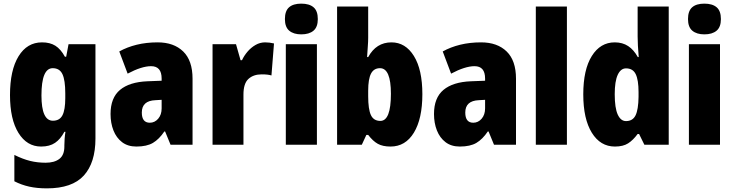

<svg xmlns="http://www.w3.org/2000/svg" viewBox="-20 -796 4036 1056"><path d="M211 -563Q255 -563 284.5 -544.5Q314 -526 337 -484H344L357 -553H505V-34Q505 99 441 169.5Q377 240 238 240Q184 240 141 230.5Q98 221 59 201V56Q105 79 145.5 89Q186 99 231 99Q279 99 306.5 78Q334 57 334 10V3Q334 -12 335.5 -33Q337 -54 340 -71H334Q313 -31 283 -10.5Q253 10 206 10Q128 10 81.5 -65Q35 -140 35 -273Q35 -410 82 -486.5Q129 -563 211 -563ZM270 -421Q208 -421 208 -271Q208 -132 271 -132Q308 -132 323.5 -162Q339 -192 339 -256V-283Q339 -355 323.5 -388Q308 -421 270 -421Z M847 -563Q936 -563 987.5 -513Q1039 -463 1039 -363V0H918L888 -73H884Q855 -30 821 -10Q787 10 730 10Q683 10 651.5 -14Q620 -38 604 -78.5Q588 -119 588 -169Q588 -258 640 -301.5Q692 -345 791 -349L869 -352V-364Q869 -432 811 -432Q759 -432 682 -391L636 -513Q679 -537 732 -550Q785 -563 847 -563ZM835 -245Q760 -242 760 -177Q760 -121 804 -121Q831 -121 850 -143Q869 -165 869 -200V-247Z M1438 -563Q1462 -563 1487 -557L1473 -381Q1463 -384 1450.5 -385.5Q1438 -387 1419 -387Q1374 -387 1346.5 -362Q1319 -337 1319 -276V0H1149V-553H1278L1303 -465H1311Q1322 -489 1341 -511.5Q1360 -534 1385 -548.5Q1410 -563 1438 -563Z M1637 -776Q1681 -776 1704.5 -756Q1728 -736 1728 -691Q1728 -647 1704 -627Q1680 -607 1637 -607Q1595 -607 1571 -627Q1547 -647 1547 -691Q1547 -736 1570 -756Q1593 -776 1637 -776ZM1723 -553V0H1552V-553Z M2005 -588Q2005 -568 2003 -541.5Q2001 -515 1999 -482H2005Q2049 -563 2133 -563Q2210 -563 2256.5 -488Q2303 -413 2303 -278Q2303 -143 2256.5 -66.5Q2210 10 2128 10Q2085 10 2058 -5Q2031 -20 2005 -54H1995L1970 0H1834V-760H2005ZM2070 -421Q2036 -421 2020.5 -391Q2005 -361 2005 -297V-267Q2005 -195 2020 -163Q2035 -131 2072 -131Q2130 -131 2130 -280Q2130 -421 2070 -421Z M2626 -563Q2715 -563 2766.5 -513Q2818 -463 2818 -363V0H2697L2667 -73H2663Q2634 -30 2600 -10Q2566 10 2509 10Q2462 10 2430.5 -14Q2399 -38 2383 -78.5Q2367 -119 2367 -169Q2367 -258 2419 -301.5Q2471 -345 2570 -349L2648 -352V-364Q2648 -432 2590 -432Q2538 -432 2461 -391L2415 -513Q2458 -537 2511 -550Q2564 -563 2626 -563ZM2614 -245Q2539 -242 2539 -177Q2539 -121 2583 -121Q2610 -121 2629 -143Q2648 -165 2648 -200V-247Z M3098 0H2927V-760H3098Z M3362 10Q3282 10 3235 -66Q3188 -142 3188 -277Q3188 -413 3235 -488Q3282 -563 3361 -563Q3404 -563 3435 -542.5Q3466 -522 3488 -482H3493Q3490 -515 3488.5 -544.5Q3487 -574 3487 -595V-760H3658V0H3524L3495 -59H3487Q3462 -25 3434.5 -7.5Q3407 10 3362 10ZM3423 -130Q3460 -130 3475.5 -161.5Q3491 -193 3492 -263V-290Q3492 -356 3476.5 -388Q3461 -420 3423 -420Q3394 -420 3377.5 -384.5Q3361 -349 3361 -278Q3361 -202 3377.5 -166Q3394 -130 3423 -130Z M3854 -776Q3898 -776 3921.5 -756Q3945 -736 3945 -691Q3945 -647 3921 -627Q3897 -607 3854 -607Q3812 -607 3788 -627Q3764 -647 3764 -691Q3764 -736 3787 -756Q3810 -776 3854 -776ZM3940 -553V0H3769V-553Z"/></svg>

Font: Noto Sans Lao Condensed Black
Style: Regular
Weight: 900
Width: 3
Designer: Monotype Design Team
Foundry: Monotype Imaging Inc.
Version: Version 2.003; ttfautohint (v1.8.4.7-5d5b)